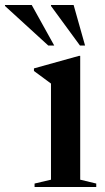

<svg xmlns="http://www.w3.org/2000/svg" viewBox="-114 -752 424 772"><path d="M208.5 -527.5V-29.5L273 -14V0H25V-14L91 -29.5V-416Q82.5 -422.5 64 -436Q45.5 -449.5 22.5 -466.5V-477L204 -527.5ZM104 -569H80L-94 -728V-732H13.5ZM228 -569H207.5L91 -728V-732H182Z"/></svg>

Font: Newsreader Display Medium
Style: Regular
Weight: 500
Designer: Hugues Gentile
Foundry: Production Type
Version: Version 1.001